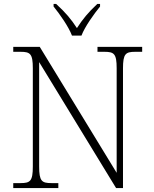

<svg xmlns="http://www.w3.org/2000/svg" viewBox="-20 -951 778 971"><path d="M344 -771H392C409 -816 455 -880 486 -918V-931H472C425 -887 399 -855 369 -809C339 -855 312 -887 264 -931H251V-918C282 -880 327 -816 344 -771ZM47 0H275V-25H240C191 -25 178 -35 178 -109V-637L567 0H602V-605C602 -679 615 -689 664 -689H699V-714H473V-689H508C557 -689 570 -679 570 -606V-77L181 -714H47V-689H84C133 -689 146 -679 146 -606V-109C146 -35 133 -25 84 -25H47Z"/></svg>

Font: Noto Serif Telugu ExtraLight
Style: Regular
Weight: 200
Designer: Jelle Bosma - Monotype Design Team
Foundry: Monotype Imaging Inc.
Version: Version 2.005